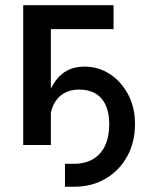

<svg xmlns="http://www.w3.org/2000/svg" viewBox="-20 -561 587 743"><path d="M231.4 161.6V72.8H267.1Q309.6 72.8 340.1 54.7Q370.6 36.6 386.7 2.4Q402.8 -31.7 402.8 -81.1Q402.8 -124 389.2 -153.8Q375.5 -183.6 349.6 -199Q323.7 -214.4 286.6 -214.4Q251 -214.4 225.6 -199Q200.2 -183.6 186.5 -154.3Q172.9 -125 172.9 -82.5H151.4Q151.4 -144 167.7 -194.1Q184.1 -244.1 218.8 -273.7Q253.4 -303.2 307.6 -303.2Q360.8 -303.2 405 -274.4Q449.2 -245.6 475.8 -195.6Q502.4 -145.5 502.4 -81.1Q502.4 -10.7 472.2 44.2Q441.9 99.1 388.7 130.4Q335.4 161.6 268.1 161.6ZM419.4 -541V-448.2H176.8V0H69.8V-541Z"/></svg>

Font: Inter 17pt Medium
Style: Regular
Weight: 500
Version: Version 4.001;git-66647c0bb